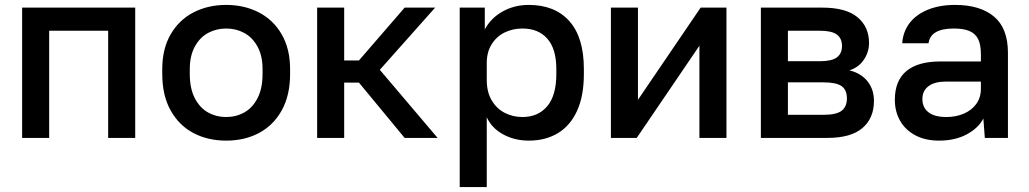

<svg xmlns="http://www.w3.org/2000/svg" viewBox="-20 -561 4185 781"><path d="M70 -530H530V0H420V-436H180V0H70Z M640 -260V-280Q640 -362 674 -421Q708 -480 767 -510.5Q826 -541 900 -541Q974 -541 1033 -510.5Q1092 -480 1126 -421Q1160 -362 1160 -280V-260Q1160 -173 1126 -112Q1092 -51 1033.5 -20Q975 11 900 11Q825 11 766.5 -20Q708 -51 674 -112Q640 -173 640 -260ZM1048 -260V-280Q1048 -334 1027.5 -371.5Q1007 -409 973.5 -427Q940 -445 900 -445Q860 -445 826.5 -427Q793 -409 772.5 -371.5Q752 -334 752 -280V-260Q752 -201 772.5 -161.5Q793 -122 826.5 -103.5Q860 -85 900 -85Q940 -85 973.5 -103.5Q1007 -122 1027.5 -161.5Q1048 -201 1048 -260Z M1270 -530H1380V-315H1440L1626 -530H1750L1525 -277L1760 0H1626L1440 -225H1380V0H1270Z M1850 -530H1952V-441Q1976 -487 2024 -514Q2072 -541 2131 -541Q2237 -541 2296 -475Q2355 -409 2355 -280V-260Q2355 -171 2327.5 -110.5Q2300 -50 2249.5 -19.5Q2199 11 2131 11Q2073 11 2026.5 -14.5Q1980 -40 1960 -84V200H1850ZM2243 -260V-280Q2243 -362 2206.5 -403.5Q2170 -445 2105 -445Q2066 -445 2033 -429Q2000 -413 1980 -381Q1960 -349 1960 -305V-235Q1960 -187 1980 -153Q2000 -119 2033 -102Q2066 -85 2105 -85Q2169 -85 2206 -129Q2243 -173 2243 -260Z M2465 -530H2575V-155L2830 -530H2935V0H2825V-375L2570 0H2465Z M3075 -530H3325Q3421 -530 3468 -491Q3515 -452 3515 -386Q3515 -349 3493.5 -317.5Q3472 -286 3435 -275Q3483 -263 3509 -230Q3535 -197 3535 -151Q3535 -80 3488 -40Q3441 0 3345 0H3075ZM3425 -161Q3425 -195 3403.5 -210.5Q3382 -226 3330 -226H3185V-94H3330Q3382 -94 3403.5 -110.5Q3425 -127 3425 -161ZM3405 -374Q3405 -405 3384 -420.5Q3363 -436 3315 -436H3185V-312H3315Q3363 -312 3384 -327.5Q3405 -343 3405 -374Z M3620 -155Q3620 -233 3667 -272Q3714 -311 3805 -311H3970V-340Q3970 -380 3958.5 -402.5Q3947 -425 3923 -435Q3899 -445 3860 -445Q3765 -445 3757 -385H3650Q3653 -431 3679 -466Q3705 -501 3753 -521Q3801 -541 3865 -541Q3967 -541 4023.5 -493.5Q4080 -446 4080 -346V0H3986L3980 -79Q3960 -40 3912.5 -14.5Q3865 11 3800 11Q3744 11 3703.5 -10.5Q3663 -32 3641.5 -69.5Q3620 -107 3620 -155ZM3970 -200V-229H3825Q3782 -229 3757 -210.5Q3732 -192 3732 -158Q3732 -124 3756.5 -104.5Q3781 -85 3830 -85Q3868 -85 3900 -98.5Q3932 -112 3951 -138Q3970 -164 3970 -200Z"/></svg>

Font: .
Style: 
Weight: 500
Designer: A.Korolkova, Vitaly Kuzmin
Foundry: ParaType Ltd
Version: Version 1.000; Glyphs 3.2, build 3192.0